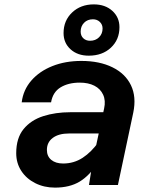

<svg xmlns="http://www.w3.org/2000/svg" viewBox="-20 -844 690 876"><path d="M386 0 403 -108 455 -349Q463 -385 450.5 -412Q438 -439 410.5 -453Q383 -467 344 -467Q292 -467 256.5 -445.5Q221 -424 213 -377H79Q86 -434 123 -476.5Q160 -519 219 -542.5Q278 -566 351 -566Q434 -566 493 -537Q552 -508 577.5 -455Q603 -402 588 -330L518 0ZM231 12Q181 12 140.5 -8.5Q100 -29 77 -64.5Q54 -100 54 -145Q54 -214 87.5 -255Q121 -296 177 -314Q233 -332 301 -332H466L445 -235H295Q248 -235 221 -215Q194 -195 194 -160Q194 -131 214 -114.5Q234 -98 268 -98Q317 -98 357 -124Q397 -150 431 -198L427 -102Q389 -43 343.5 -15.5Q298 12 231 12ZM385 -590Q334 -590 302 -619Q270 -648 270 -693Q270 -750 309 -787Q348 -824 408 -824Q460 -824 492.5 -794.5Q525 -765 525 -720Q525 -663 486 -626.5Q447 -590 385 -590ZM391 -658Q416 -658 432 -674Q448 -690 448 -714Q448 -732 435.5 -744Q423 -756 404 -756Q379 -756 363.5 -740Q348 -724 348 -700Q348 -681 360 -669.5Q372 -658 391 -658Z"/></svg>

Font: Azeret Mono Thin SemiBold
Style: Italic
Weight: 600
Italic angle: -12°
Version: Version 1.002